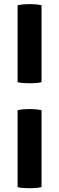

<svg xmlns="http://www.w3.org/2000/svg" viewBox="-20 -800 297 966"><path d="M68.5 -245.5Q82.5 -249 100.2 -250.2Q118 -251.5 129.5 -251.5Q142 -251.5 158 -250.2Q174 -249 189 -245.5V141.5Q174 145 158 146Q142 147 129.5 147Q118 147 100.2 146Q82.5 145 68.5 141.5ZM68.5 -773.5Q82.5 -777 100.2 -778.2Q118 -779.5 129.5 -779.5Q142 -779.5 158 -778.2Q174 -777 189 -773.5V-386.5Q174 -383 158 -382Q142 -381 129.5 -381Q118 -381 100.2 -382Q82.5 -383 68.5 -386.5Z"/></svg>

Font: Signika SemiBold
Style: Regular
Weight: 600
Designer: Anna Giedry
Foundry: Anna Giedry
Version: Version 2.001